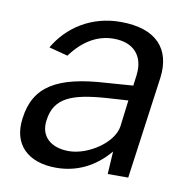

<svg xmlns="http://www.w3.org/2000/svg" viewBox="-67 -606 675 682"><g transform="rotate(10 270.5 -265.0)"><path d="M178 10C251 10 316 -20 368 -82L363 0H437L488 -370C501 -474 445 -540 315 -540C210 -540 127 -486 81 -407L149 -389C193 -449 245 -477 301 -477C374 -477 412 -433 403 -363L398 -325L303 -318C127 -308 46 -260 31 -143C17 -46 77 10 178 10ZM212 -56C148 -56 107 -91 116 -151C127 -233 188 -256 311 -265L390 -270L378 -174C369 -114 282 -56 212 -56Z"/></g></svg>

Font: Cheyenne Sans
Style: Italic
Weight: 400
Italic angle: -8.13011°
Designer: The Public Sans project authors (U.S. Web Design System), Libre Franklin designed by Pablo Impallari and Rodrigo Fuenzal
Foundry: The Cheyenne Sans Project Authors
Version: Version 2.007